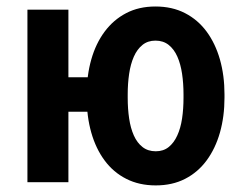

<svg xmlns="http://www.w3.org/2000/svg" viewBox="-20 -558 743 588"><path d="M335 -321.3V-215.8H83V-321.3ZM189.5 -528.3V0H64V-528.3ZM245.6 -258.8V-269Q245.6 -326.7 259.5 -375.7Q273.4 -424.8 300.5 -461.2Q327.6 -497.6 366.5 -517.8Q405.3 -538.1 456.1 -538.1Q507.3 -538.1 546.6 -517.8Q585.9 -497.6 612.8 -461.2Q639.6 -424.8 653.6 -375.7Q667.5 -326.7 667.5 -269V-258.8Q667.5 -201.2 653.6 -152.1Q639.6 -103 612.8 -66.7Q585.9 -30.3 546.9 -10.3Q507.8 9.8 457 9.8Q406.2 9.8 366.7 -10.3Q327.1 -30.3 300.3 -66.7Q273.4 -103 259.5 -152.1Q245.6 -201.2 245.6 -258.8ZM371.1 -269V-258.8Q371.1 -224.6 375.5 -195.1Q379.9 -165.5 389.9 -143.1Q399.9 -120.6 416.5 -107.7Q433.1 -94.7 457 -94.7Q480.5 -94.7 496.6 -107.7Q512.7 -120.6 522.9 -143.1Q533.2 -165.5 537.6 -195.1Q542 -224.6 542 -258.8V-269Q542 -302.2 537.6 -332Q533.2 -361.8 523.2 -384.5Q513.2 -407.2 496.6 -420.4Q480 -433.6 456.1 -433.6Q432.6 -433.6 416.3 -420.4Q399.9 -407.2 389.9 -384.5Q379.9 -361.8 375.5 -332Q371.1 -302.2 371.1 -269Z"/></svg>

Font: Roboto Condensed SemiBold
Style: Regular
Weight: 600
Designer: Christian Robertson
Foundry: Google
Version: Version 3.008; 2023